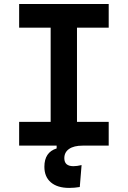

<svg xmlns="http://www.w3.org/2000/svg" viewBox="-20 -713 626 940"><path d="M318.8 207Q261.2 207 229.2 179.9Q197.3 152.8 197.3 103.5Q197.3 32.2 257.3 13.7V0H73.7V-116.2H228V-577.6H73.7V-693.4H512.2V-577.6H356.9V-116.2H512.2V0H384.3Q341.8 0 318.4 16.1Q294.9 32.2 294.9 61.5Q294.9 100.6 339.4 100.6Q356.4 100.6 379.4 95.2L370.6 202.6Q344.2 207 318.8 207Z"/></svg>

Font: Cascadia Code NF
Style: Bold
Weight: 700
Monospace: yes
Designer: Aaron Bell
Foundry: Saja Typeworks
Version: Version 2404.023; ttfautohint (v1.8.4)